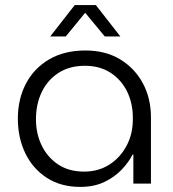

<svg xmlns="http://www.w3.org/2000/svg" viewBox="-20 -720 678 753"><path d="M295 13Q218 13 163 -23Q108 -59 79 -119.5Q50 -180 50 -255Q50 -331 81.5 -391.5Q113 -452 172.5 -487Q232 -522 315 -522Q394 -522 451.5 -487Q509 -452 540.5 -393Q572 -334 572 -260V0H503V-114H500Q485 -84 457.5 -55Q430 -26 389.5 -6.5Q349 13 295 13ZM310 -47Q366 -47 409 -74.5Q452 -102 477 -149.5Q502 -197 501 -257Q501 -316 478 -362Q455 -408 413 -435Q371 -462 313 -462Q253 -462 210 -434.5Q167 -407 144 -359.5Q121 -312 121 -252Q121 -196 143.5 -149.5Q166 -103 208 -75Q250 -47 310 -47ZM177 -577 273 -700H356L452 -577H391L314 -670L238 -577Z"/></svg>

Font: MuseoModerno Light
Style: Regular
Weight: 300
Designer: Pablo Cosgaya, Héctor Gatti, Marcela Romero, and the Authors of The MuseoModerno Project.
Foundry: Omnibus-Type Team
Version: Version 1.001